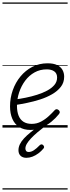

<svg xmlns="http://www.w3.org/2000/svg" viewBox="-20 -1030 566 1550"><path d="M226 19Q172 19 135 -4.5Q98 -28 79.5 -71Q61 -114 61 -171Q61 -239 83 -301.5Q105 -364 145.5 -413Q186 -462 241.5 -490.5Q297 -519 364 -519Q412 -519 441.5 -504.5Q471 -490 484.5 -465.5Q498 -441 498 -411Q498 -364 471.5 -329.5Q445 -295 401 -269.5Q357 -244 304 -227Q251 -210 197 -199Q143 -188 97 -181L101 -227Q142 -232 188.5 -241.5Q235 -251 279.5 -265Q324 -279 360.5 -298.5Q397 -318 419 -344Q441 -370 441 -404Q441 -437 418.5 -453.5Q396 -470 357 -470Q303 -470 259 -445.5Q215 -421 183.5 -379Q152 -337 134.5 -284Q117 -231 117 -176Q117 -129 130 -96.5Q143 -64 169.5 -47Q196 -30 236 -30Q277 -30 311.5 -48.5Q346 -67 373.5 -92.5Q401 -118 421 -140Q429 -149 437.5 -148.5Q446 -148 454 -141Q461 -134 462.5 -126.5Q464 -119 456 -109Q430 -76 394.5 -47Q359 -18 316.5 0.5Q274 19 226 19ZM193 244Q163 244 146 227.5Q129 211 129 183Q129 159 140 135.5Q151 112 173.5 87.5Q196 63 229.5 36Q263 9 306 -23L351 -22V-17Q313 12 282.5 38Q252 64 230 87.5Q208 111 196.5 131Q185 151 185 169Q185 181 191.5 189Q198 197 211 197Q232 197 253.5 183Q275 169 301 142Q306 137 313.5 135.5Q321 134 329 142Q335 149 336 155.5Q337 162 331 169Q313 191 290 208Q267 225 242.5 234.5Q218 244 193 244ZM0 490H526V500H0ZM0 -20H526V0H0ZM0 -505H526V-500H0ZM0 -1010H526V-1000H0Z"/></svg>

Font: Playwrite AU QLD Guides
Style: Regular
Weight: 400
Designer: Veronika Burian, José Scaglione
Foundry: TypeTogether
Version: Version 1.003